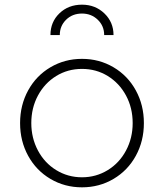

<svg xmlns="http://www.w3.org/2000/svg" viewBox="-20 -790 702 822"><path d="M66 -263Q66 -340 100.5 -403Q135 -466 196 -502Q257 -538 331 -538Q405 -538 466 -502Q527 -466 561.5 -403Q596 -340 596 -263Q596 -186 561.5 -123Q527 -60 466 -24Q405 12 331 12Q257 12 196 -24Q135 -60 100.5 -123Q66 -186 66 -263ZM331 -31Q391 -31 441 -61.5Q491 -92 519.5 -145.5Q548 -199 548 -263Q548 -328 519.5 -381Q491 -434 441.5 -464.5Q392 -495 331 -495Q270 -495 220.5 -464.5Q171 -434 142.5 -381Q114 -328 114 -263Q114 -199 142.5 -145.5Q171 -92 221 -61.5Q271 -31 331 -31ZM331 -770Q388 -770 427 -732.5Q466 -695 466 -640H426Q426 -679 398.5 -705.5Q371 -732 331 -732Q290 -732 263 -705.5Q236 -679 236 -640H196Q196 -696 234.5 -733Q273 -770 331 -770Z"/></svg>

Font: Eudoxus Sans ExtraLight
Style: Regular
Weight: 200
Designer: Stijn de Vries
Foundry: tokotype
Version: Version 2.005